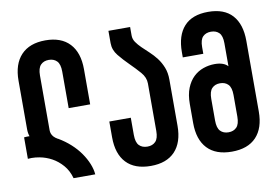

<svg xmlns="http://www.w3.org/2000/svg" viewBox="-76 -835 1398 968"><g transform="rotate(-10 623.0 -351.0)"><path d="M186 -209Q220 -189 247.5 -164Q275 -139 294.5 -111Q314 -83 325.5 -54.5Q337 -26 339 0H228Q217 -40 193 -67.5Q169 -95 139.5 -111Q110 -127 78 -133Q57 -137 37 -137Q27 -137 18 -136V-246Q25 -247 32 -247H46Q40 -263 40 -284V-532Q40 -617 83.5 -663Q127 -709 208 -709Q289 -709 332 -663Q375 -617 375 -532V-352H265V-539Q265 -577 249.5 -593Q234 -609 208 -609Q182 -609 166.5 -593Q151 -577 151 -539V-258Q151 -250 154 -241.5Q157 -233 164 -225Q171 -217 185 -209Z M641 -658Q641 -639 652 -623Q663 -607 679.5 -591Q696 -575 715.5 -557Q735 -539 751.5 -517.5Q768 -496 779 -468.5Q790 -441 790 -405V-169Q790 -84 747 -38.5Q704 7 623 7Q541 7 498 -38.5Q455 -84 455 -169V-250H565V-162Q565 -124 580.5 -108Q596 -92 623 -92Q649 -92 664.5 -108Q680 -124 680 -162V-405Q680 -436 656.5 -463Q633 -490 605 -517.5Q577 -545 553.5 -574Q530 -603 530 -638V-701H641Z M1095 -273Q1095 -311 1079.5 -327Q1064 -343 1038 -343Q1012 -343 996.5 -327Q981 -311 981 -273V-162Q981 -124 996.5 -108Q1012 -92 1038 -92Q1064 -92 1079.5 -108Q1095 -124 1095 -162ZM1041 -708Q1123 -708 1164.5 -662Q1206 -616 1206 -531V-169Q1206 -84 1163 -38.5Q1120 7 1038 7Q956 7 913 -38.5Q870 -84 870 -169V-266Q870 -314 883.5 -347.5Q897 -381 919 -402Q941 -423 969.5 -433Q998 -443 1028 -443Q1074 -443 1095 -420V-538Q1095 -576 1079.5 -591.5Q1064 -607 1038 -607Q1012 -607 996.5 -591.5Q981 -576 981 -538V-504H876V-531Q876 -616 917.5 -662Q959 -708 1041 -708Z"/></g></svg>

Font: Bebas Neue Bold
Style: Regular
Weight: 700
Designer: Ryoichi Tsunekawa & LGV (GE)
Foundry: Free Software Foundation, Inc.
Version: Version 1.003 August 13, 2016